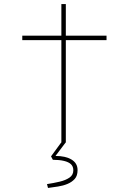

<svg xmlns="http://www.w3.org/2000/svg" viewBox="-20 -701 653 948"><path d="M283 0V-681H305V0ZM90 -503V-525H506V-503ZM217 227 212 208Q245 203 274.5 196Q304 189 323 176Q342 163 342 140Q342 121 330.5 110Q319 99 296 93.5Q273 88 241 88L232 71L284 0H306L254 69Q304 69 333.5 87Q363 105 363 139Q363 167 349 182.5Q335 198 313.5 207Q292 216 266 220Q240 224 217 227Z"/></svg>

Font: Lexend Peta Thin
Style: Regular
Weight: 250
Version: Version 1.007